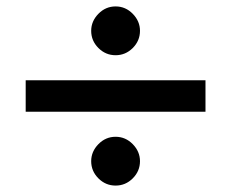

<svg xmlns="http://www.w3.org/2000/svg" viewBox="-20 -598 720 598"><path d="M264 -502Q264 -532 286.5 -555Q309 -578 340 -578Q371 -578 393.5 -555Q416 -532 416 -502Q416 -471 393.5 -448.5Q371 -426 340 -426Q309 -426 286.5 -448.5Q264 -471 264 -502ZM60 -348H620V-250H60ZM264 -96Q264 -126 286.5 -149Q309 -172 340 -172Q371 -172 393.5 -149Q416 -126 416 -96Q416 -65 393.5 -42.5Q371 -20 340 -20Q309 -20 286.5 -42.5Q264 -65 264 -96Z"/></svg>

Font: KoHo
Style: Bold
Weight: 700
Designer: Cadson Demak & Katatrad Team
Foundry: Cadson Demak Co.,Ltd.
Version: Version 1.000; ttfautohint (v1.6)